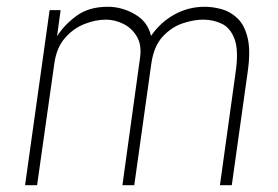

<svg xmlns="http://www.w3.org/2000/svg" viewBox="-20 -547 821 567"><path d="M54 0 126.5 -517H159L148.5 -440Q170.5 -474.5 206.8 -500.8Q243 -527 298.5 -527Q340 -527 378.2 -505Q416.5 -483 426 -441Q454 -481.5 495.2 -504.2Q536.5 -527 584.5 -527Q608.5 -527 634.2 -520Q660 -513 681 -493.2Q702 -473.5 711.2 -435.5Q720.5 -397.5 711.5 -335L664.5 0H629.5L676 -335Q685 -397.5 673 -430.8Q661 -464 635.8 -476.5Q610.5 -489 579.5 -489Q552 -489 519.2 -478Q486.5 -467 460.5 -439Q434.5 -411 427 -360L376.5 0H341.5L393.5 -376Q399 -414 384.2 -439Q369.5 -464 344.2 -476.5Q319 -489 292.5 -489Q262.5 -489 229.8 -476.2Q197 -463.5 172 -435Q147 -406.5 140.5 -360L89.5 0Z"/></svg>

Font: Public Sans Thin Thin
Style: Italic
Weight: 250
Italic angle: -8°
Version: Version 2.001